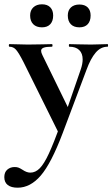

<svg xmlns="http://www.w3.org/2000/svg" viewBox="-59 -591 522 892"><path d="M441 -374Q409 -374 385.5 -346.5Q362 -319 343 -267L232 28Q179 168 130.5 224.5Q82 281 23 281Q-7 281 -23 268.5Q-39 256 -39 232Q-39 209 -25 197Q-11 185 9 185Q20 185 27.5 188Q35 191 46 198Q65 211 82 211Q106 211 126 190.5Q146 170 168 122.5Q190 75 223 -15L220 40L50 -303Q28 -346 15.5 -360Q3 -374 -15 -374Q-18 -374 -18 -380Q-18 -386 -15 -386Q13 -386 28 -385L70 -384L139 -385Q155 -386 182 -386Q185 -386 185 -380Q185 -374 182 -374Q156 -374 144 -369.5Q132 -365 132 -355Q132 -347 138 -335L265 -75L229 -16L316 -268Q325 -294 325 -315Q325 -343 309 -358.5Q293 -374 263 -374Q261 -374 261 -380Q261 -386 263 -386Q290 -386 304 -385L364 -384L404 -385Q416 -386 441 -386Q443 -386 443 -380Q443 -374 441 -374ZM81 -519Q81 -543 96 -557Q111 -571 136 -571Q161 -571 174.5 -557Q188 -543 188 -519Q188 -493 174.5 -478.5Q161 -464 136 -464Q110 -464 95.5 -478.5Q81 -493 81 -519ZM256 -519Q256 -543 270.5 -556.5Q285 -570 310 -570Q335 -570 348.5 -556.5Q362 -543 362 -519Q362 -493 348.5 -478.5Q335 -464 310 -464Q284 -464 270 -478.5Q256 -493 256 -519Z"/></svg>

Font: Cormorant Garamond
Style: Bold
Weight: 700
Designer: Christian Thalmann (Catharsis Fonts)
Foundry: Catharsis Fonts
Version: Version 4.000